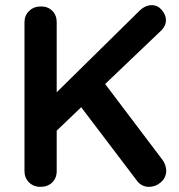

<svg xmlns="http://www.w3.org/2000/svg" viewBox="-20 -725 695 745"><path d="M625 -63Q625 -36 604.5 -18Q584 0 557 0Q544 0 532 -6Q520 -12 512 -23L295 -309L200 -218V-61Q200 -34 182.5 -17Q165 0 137 0Q110 0 92.5 -17.5Q75 -35 75 -61V-639Q75 -665 93 -682.5Q111 -700 139 -700Q166 -700 183 -683Q200 -666 200 -639V-367L520 -682Q543 -705 569 -705Q592 -705 608 -686Q624 -667 624 -646Q624 -625 606 -607L388 -399L611 -104Q617 -96 621 -84.5Q625 -73 625 -63Z"/></svg>

Font: Quicksand
Style: Bold
Weight: 700
Version: Version 3.000